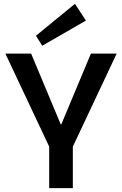

<svg xmlns="http://www.w3.org/2000/svg" viewBox="-20 -979 635 999"><path d="M8 -700H142L296 -332H299L453 -700H587L358 -214H237ZM236 -270H359V0H236ZM427 -872 200 -741 167 -793 370 -959Z"/></svg>

Font: Pathway Extreme 28pt SemiBold
Style: Regular
Weight: 600
Designer: Eduardo Rodriguez Tunni
Foundry: Eduardo Rodriguez Tunni
Version: Version 1.001;gftools[0.9.26]